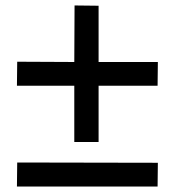

<svg xmlns="http://www.w3.org/2000/svg" viewBox="-20 -683 640 703"><path d="M341 -456H558L557 -369H341V-163H252V-369H42L43 -457L252 -456L253 -663L341 -662ZM558 -87 557 0H42L43 -88Z"/></svg>

Font: Asul
Style: Bold
Weight: 700
Designer: Mariela Monsalve
Foundry: Mariela Monsalve
Version: Version 1.002